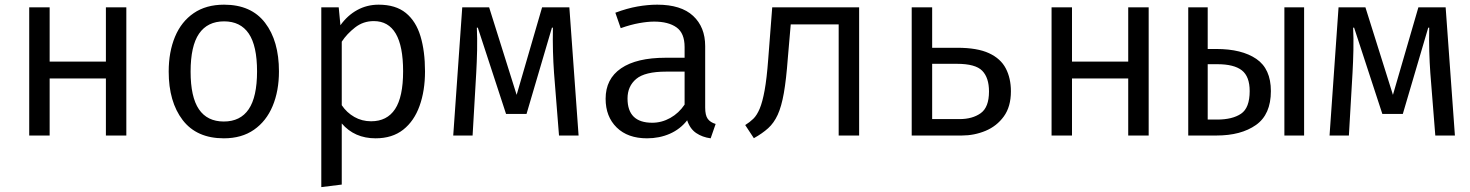

<svg xmlns="http://www.w3.org/2000/svg" viewBox="-20 -571 6194 809"><path d="M426.2 0V-240.5H189.2V0H103.1V-540H189.2V-311.3H426.2V-540H512.3V0Z M924.1 -551.3Q1038.5 -551.3 1096.9 -474.9Q1155.4 -398.5 1155.4 -270.3Q1155.4 -187.7 1128.7 -124.1Q1102.1 -60.5 1050.3 -24.4Q998.5 11.8 923.1 11.8Q808.7 11.8 749.7 -65.1Q690.8 -142.1 690.8 -269.2Q690.8 -352.3 717.4 -416.2Q744.1 -480 796.2 -515.6Q848.2 -551.3 924.1 -551.3ZM924.1 -481Q854.4 -481 818.7 -429.2Q783.1 -377.4 783.1 -269.2Q783.1 -162.1 818.2 -110.5Q853.3 -59 923.1 -59Q992.8 -59 1027.9 -110.8Q1063.1 -162.6 1063.1 -270.3Q1063.1 -377.9 1028.2 -429.5Q993.3 -481 924.1 -481Z M1575.4 -551.3Q1647.2 -551.3 1690 -516.4Q1732.8 -481.5 1751.8 -418.2Q1770.8 -354.9 1770.8 -270.3Q1770.8 -188.7 1747.9 -124.9Q1725.1 -61 1679 -24.6Q1632.8 11.8 1562.6 11.8Q1473.8 11.8 1420 -50.8V206.7L1333.8 217.4V-540H1407.2L1414.4 -464.6Q1444.1 -506.2 1485.1 -528.7Q1526.2 -551.3 1575.4 -551.3ZM1554.9 -482.1Q1510.3 -482.1 1475.9 -455.1Q1441.5 -428.2 1420 -395.4V-127.7Q1441 -96.4 1473.1 -78.2Q1505.1 -60 1543.6 -60Q1610.8 -60 1644.6 -111.3Q1678.5 -162.6 1678.5 -270.8Q1678.5 -482.1 1554.9 -482.1Z M2379 -540 2417.9 0H2335.4L2314.4 -264.1Q2311.3 -307.7 2310 -353.8Q2308.7 -400 2309.7 -454.4H2305.6L2198.5 -90.8H2112.3L1993.3 -454.4H1989.2Q1991.3 -410.3 1990.3 -359.5Q1989.2 -308.7 1986.7 -265.6L1971.3 0H1889.7L1927.7 -540H2041L2156.9 -171.3L2264.1 -540Z M2951.3 -117.9Q2951.3 -85.1 2962.1 -70.3Q2972.8 -55.4 2995.4 -48.7L2974.4 11.8Q2939.5 7.2 2913.3 -10.5Q2887.2 -28.2 2875.4 -64.1Q2846.2 -26.7 2802.3 -7.4Q2758.5 11.8 2706.2 11.8Q2625.1 11.8 2578.5 -33.8Q2531.8 -79.5 2531.8 -154.9Q2531.8 -238.5 2596.9 -283.1Q2662.1 -327.7 2785.1 -327.7H2864.6V-372.8Q2864.6 -431.3 2830.5 -455.6Q2796.4 -480 2735.9 -480Q2709.2 -480 2673.3 -473.6Q2637.4 -467.2 2595.4 -452.3L2572.8 -517.4Q2622.1 -535.9 2665.9 -543.6Q2709.7 -551.3 2749.2 -551.3Q2849.7 -551.3 2900.5 -504.1Q2951.3 -456.9 2951.3 -376.9ZM2728.2 -53.8Q2768.2 -53.8 2804.4 -74.1Q2840.5 -94.4 2864.6 -130.3V-269.2H2786.7Q2697.4 -269.2 2660.8 -238.5Q2624.1 -207.7 2624.1 -155.9Q2624.1 -53.8 2728.2 -53.8Z M3600 -540V0H3513.8V-468.2H3311.8L3299.5 -325.6Q3292.8 -235.9 3282.8 -179Q3272.8 -122.1 3256.9 -87.4Q3241 -52.8 3216.7 -30.8Q3192.3 -8.7 3156.4 11.3L3120 -44.1Q3139 -55.9 3154.1 -70.5Q3169.2 -85.1 3181 -113.1Q3192.8 -141 3201.8 -190.5Q3210.8 -240 3216.9 -321.5L3233.8 -540Z M3907.7 -540V-369.7H4013.8Q4097.9 -369.7 4147.2 -346.9Q4196.4 -324.1 4217.9 -282.8Q4239.5 -241.5 4239.5 -186.2Q4239.5 -121.5 4209.7 -80.5Q4180 -39.5 4132.6 -19.7Q4085.1 0 4032.8 0H3821.5V-540ZM4012.3 -302.1H3907.7V-69.2H4023.1Q4077.4 -69.2 4112.3 -94.1Q4147.2 -119 4147.2 -185.6Q4147.2 -243.6 4118.7 -272.8Q4090.3 -302.1 4012.3 -302.1Z M4733.8 0V-240.5H4496.9V0H4410.8V-540H4496.9V-311.3H4733.8V-540H4820V0Z M5068.7 -540V-364.6H5105.1Q5212.3 -364.6 5273.6 -322.8Q5334.9 -281 5334.9 -187.2Q5334.9 -88.7 5272.1 -44.4Q5209.2 0 5105.6 0H4986.7V-540ZM5474.9 -540V0H5391.8V-540ZM5109.2 -300.5H5068.7V-67.2H5108.2Q5172.8 -67.2 5209.2 -91.8Q5245.6 -116.4 5245.6 -187.2Q5245.6 -248.7 5212.6 -274.6Q5179.5 -300.5 5109.2 -300.5Z M6071.3 -540 6110.3 0H6027.7L6006.7 -264.1Q6003.6 -307.7 6002.3 -353.8Q6001 -400 6002.1 -454.4H5997.9L5890.8 -90.8H5804.6L5685.6 -454.4H5681.5Q5683.6 -410.3 5682.6 -359.5Q5681.5 -308.7 5679 -265.6L5663.6 0H5582.1L5620 -540H5733.3L5849.2 -171.3L5956.4 -540Z"/></svg>

Font: FiraCode Nerd Font Mono
Style: Regular
Weight: 400
Monospace: yes
Designer: Carrois Corporate, Edenspiekermann AG, Nikita Prokopov
Foundry: Carrois Corporate, Edenspiekermann AG, Nikita Prokopov
Version: Version 6.002;Nerd Fonts 3.4.0